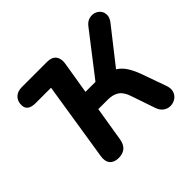

<svg xmlns="http://www.w3.org/2000/svg" viewBox="-162 -929 1155 1155"><g transform="rotate(-45 415.5 -352.0)"><path d="M248 9Q210 9 191.5 -13.5Q173 -36 180 -77L259 -578H129Q59 -578 59 -630Q59 -665 80 -685Q101 -705 137 -705H353Q392 -705 410 -682.5Q428 -660 422 -620L388 -414H473L678 -679Q696 -703 718.5 -709.5Q741 -716 761.5 -710Q782 -704 795 -687.5Q808 -671 807.5 -648Q807 -625 787 -600L614 -380Q644 -361 664.5 -329.5Q685 -298 701 -254L757 -97Q769 -65 761 -41.5Q753 -18 734 -5.5Q715 7 692 8Q669 9 648 -5Q627 -19 617 -48L565 -200Q550 -247 522.5 -266.5Q495 -286 448 -286H369L333 -65Q321 9 248 9Z"/></g></svg>

Font: Nunito ExtraBold
Style: Italic
Weight: 800
Italic angle: -9°
Designer: Vernon Adams
Foundry: Vernon Adams
Version: Version 3.601; ttfautohint (v1.8.2.53-6de2)